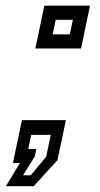

<svg xmlns="http://www.w3.org/2000/svg" viewBox="-46 -560 344 660"><path d="M-25.5 80 22.5 0H-1.5L29.5 -147H180.5L151.5 -9.5L70 80ZM33 42.5H60L113 -22L128.5 -96.5H61.5L51 -47.5H79L73.5 -22ZM75.5 -393.5 106.5 -540.5H263.5L232.5 -393.5ZM135 -442H194L204.5 -492H145.5Z"/></svg>

Font: Tourney Medium
Style: Italic
Weight: 500
Italic angle: -12°
Version: Version 1.015